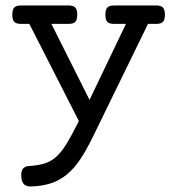

<svg xmlns="http://www.w3.org/2000/svg" viewBox="-20 -471 640 693"><path d="M544.4 -451.2Q561 -451.2 568.1 -443.8Q575.2 -436.5 575.2 -418Q575.2 -399.4 568.1 -392.1Q561 -384.8 544.4 -384.8H514.2L314.5 24.4Q291 72.3 268.6 105.5Q246.1 138.7 220.2 159.7Q194.3 180.7 163.3 190.7Q132.3 200.7 92.3 202.1Q78.1 202.6 68.6 195.8Q59.1 189 57.1 169.4Q55.2 147.9 62.3 138.7Q69.3 129.4 82.5 128.4Q116.2 126.5 139.9 119.4Q163.6 112.3 183.1 94.7Q202.6 77.1 221.4 46.1Q240.2 15.1 264.6 -34.2L85.9 -384.8H55.2Q38.6 -384.8 31.5 -392.1Q24.4 -399.4 24.4 -418Q24.4 -436.5 31.5 -443.8Q38.6 -451.2 55.2 -451.2H228Q244.6 -451.2 251.7 -443.8Q258.8 -436.5 258.8 -418Q258.8 -399.4 251.7 -392.1Q244.6 -384.8 228 -384.8H165.5L303.2 -110.4L434.6 -384.8H391.1Q374.5 -384.8 367.4 -392.1Q360.4 -399.4 360.4 -418Q360.4 -436.5 367.4 -443.8Q374.5 -451.2 391.1 -451.2Z"/></svg>

Font: Courier Prime
Style: Regular
Weight: 400
Designer: Alan Dague-Greene
Foundry: Quote-Unquote Apps
Version: Version 1.203